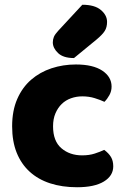

<svg xmlns="http://www.w3.org/2000/svg" viewBox="-20 -772 529 807"><path d="M326 -367Q301 -367 278.5 -359Q256 -351 239.5 -335Q223 -319 213 -295.5Q203 -272 203 -241Q203 -179 238 -149Q273 -119 325 -119Q355 -119 378 -126.5Q401 -134 418 -142Q437 -128 446.5 -112Q456 -96 456 -73Q456 -33 416.5 -9Q377 15 304 15Q241 15 190.5 -1.5Q140 -18 104.5 -50.5Q69 -83 50 -130.5Q31 -178 31 -241Q31 -307 52.5 -356Q74 -405 111 -437Q148 -469 196.5 -485Q245 -501 299 -501Q371 -501 410 -475Q449 -449 449 -408Q449 -389 440 -372.5Q431 -356 419 -344Q402 -352 378 -359.5Q354 -367 326 -367ZM326 -752Q378 -752 404 -730Q430 -708 430 -680Q430 -657 420 -641.5Q410 -626 386 -606L291 -528Q246 -528 224 -549Q202 -570 202 -594Q202 -606 206.5 -617Q211 -628 225 -643Z"/></svg>

Font: Baloo Paaji 2 ExtraBold
Style: Regular
Weight: 800
Designer: Shuchita Grover, Noopur Datye and Ek Type
Foundry: Ek Type
Version: Version 1.640;hotconv 1.0.111;makeotfexe 2.5.65597; ttfautoh